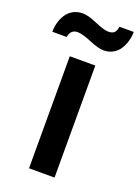

<svg xmlns="http://www.w3.org/2000/svg" viewBox="-192 -779 612 841"><g transform="rotate(20 113.5 -359.0)"><path d="M281.1 -718.1Q281.1 -696.8 275.4 -676.2Q269.8 -655.5 258.5 -637.3Q247.2 -619 227.6 -607.9Q208.1 -596.9 183.8 -596.9Q159.4 -596.9 117.1 -614.9Q74.7 -632.9 51.7 -633.4Q18.7 -633.4 12.6 -596.9H-54.3Q-54.3 -618.6 -48.7 -639.2Q-43 -659.9 -31.7 -677.9Q-20.4 -695.9 -0.9 -707Q18.7 -718.1 43.9 -718.3Q69.1 -718.5 111.6 -700Q154.2 -681.6 173.5 -681.1Q192.9 -680.7 202.2 -689Q211.6 -697.2 214.6 -718.1ZM54.3 -522.2H173.3V0H54.3Z"/></g></svg>

Font: Puralecka Narrow
Style: Bold
Weight: 700
Designer: Hector Gatti, Marcela Romero, Pablo Cosgaya and Nicolas Silva
Version: Version 1.004;PS 001.004;hotconv 1.0.70;makeotf.lib2.5.58329